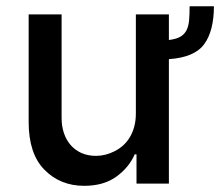

<svg xmlns="http://www.w3.org/2000/svg" viewBox="-20 -592 710 619"><path d="M72.4 -198.5V-545.5H178.6V-211.3Q178.6 -185.7 185.9 -163.5Q193.2 -141.3 207.4 -124.8Q221.6 -108.3 242.2 -98.9Q262.8 -89.5 289.8 -89.5Q319.6 -89.5 349.4 -104.4Q364.3 -111.9 377 -123.2Q389.6 -134.6 398.6 -149.7Q407.7 -164.8 412.8 -183.9Q418 -203.1 418 -226.2V-545.5H524.5V-463.1Q548.3 -465.9 561.6 -473.7Q574.9 -481.5 581.5 -494.9Q588.1 -508.2 589.7 -527.3Q591.3 -546.5 591.3 -571.7H669.7Q669.4 -492.5 638.8 -450.3Q608 -407 524.5 -401.3V0H420.1V-94.5H414.4Q395.6 -51.5 354.4 -22Q313.6 7.1 251.4 7.1Q174 7.1 122.9 -45.1Q72.4 -96.6 72.4 -198.5Z"/></svg>

Font: Inter P Medium
Style: Regular
Weight: 500
Designer: Rasmus Andersson
Foundry: rsms
Version: Version 3.018;git-588b23468